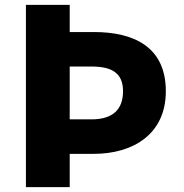

<svg xmlns="http://www.w3.org/2000/svg" viewBox="-20 -765 751 785"><path d="M86 0H265V-136H364C521 -136 658 -214 658 -392C658 -575 525 -634 364 -634H265V-745H86ZM265 -277V-493H354C438 -493 483 -466 483 -392C483 -318 442 -277 354 -277Z"/></svg>

Font: Noto Sans KR Black
Style: Regular
Weight: 900
Designer: Ryoko NISHIZUKA 西塚涼子 (kana, bopomofo & ideographs); Paul D. Hunt (Latin, Greek & Cyrillic); Sandoll Communications 산돌커뮤니
Foundry: Adobe
Version: Version 2.004;hotconv 1.0.118;makeotfexe 2.5.65603